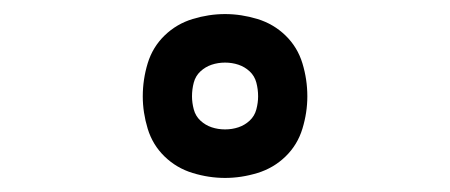

<svg xmlns="http://www.w3.org/2000/svg" viewBox="-20 -794 640 273"><path d="M300 -541Q277 -541 254 -548Q231 -555 214 -571.5Q197 -588 190 -611Q183 -634 183 -657Q183 -681 190 -704Q197 -727 214 -743.5Q231 -760 254 -767Q277 -774 300 -774Q323 -774 346 -767Q369 -760 386 -743.5Q403 -727 410 -704Q417 -681 417 -657Q417 -634 410 -611Q403 -588 386 -571.5Q369 -555 346 -548Q323 -541 300 -541ZM300 -610Q310 -610 319 -613Q328 -616 335 -622.5Q342 -629 344.5 -638.5Q347 -648 347 -657Q347 -667 344.5 -676.5Q342 -686 335 -692.5Q328 -699 319 -702Q310 -705 300 -705Q290 -705 281 -702Q272 -699 265 -692.5Q258 -686 255.5 -676.5Q253 -667 253 -657Q253 -648 255.5 -638.5Q258 -629 265 -622.5Q272 -616 281 -613Q290 -610 300 -610Z"/></svg>

Font: Iosevka Fixed Extended
Style: Regular
Weight: 400
Width: 7
Monospace: yes
Designer: Belleve Invis
Foundry: Belleve Invis
Version: Version 24.1.1; ttfautohint (v1.8.4)